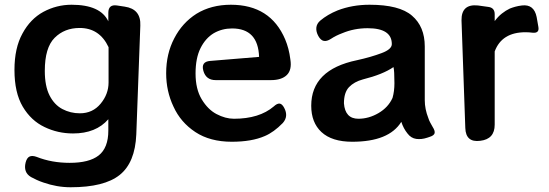

<svg xmlns="http://www.w3.org/2000/svg" viewBox="-20 -587 2316 810"><path d="M278 203Q220 203 163 183Q148 178 135 172Q122 166 111 160Q94 150 88.5 134.5Q83 119 88 99Q93 79 104.5 73.5Q116 68 135 75Q198 100 274 100Q356 100 396 69Q437 37 437 -36V-84Q385 -24 288 -24Q224 -24 168 -51Q111 -78 76 -137Q41 -196 41 -292Q41 -385 75 -446Q108 -507 163 -537Q219 -567 282 -567Q404 -567 437 -497V-533Q437 -569 473 -564L506 -559Q575 -549 572 -479L555 -20Q550 99 485 151Q420 203 278 203ZM317 -109Q371 -109 404.5 -149.5Q438 -190 438 -239V-388Q400 -469 316 -469Q252 -469 210.5 -427.5Q169 -386 169 -288Q169 -224 189 -184.5Q209 -145 243 -127Q277 -109 317 -109Z M958 11Q866 11 804 -30Q742 -71 712 -137Q681 -202 681 -278Q681 -360 715 -425Q749 -491 809 -529Q871 -567 954 -567Q1121 -567 1183 -421Q1191 -402 1196.5 -381Q1202 -360 1205 -336Q1212 -292 1190 -270.5Q1168 -249 1123 -249H890Q849 -249 838 -288Q827 -327 867 -330L1073 -347Q1069 -467 959 -467Q917 -467 882 -447Q847 -426 826 -384Q805 -342 805 -277Q805 -211 831 -168Q857 -125 893 -106Q931 -86 967 -86Q1074 -86 1135 -138Q1149 -151 1159.5 -150Q1170 -149 1179 -132Q1198 -96 1173 -68Q1135 -29 1097 -13Q1042 11 958 11Z M1466 11Q1380 11 1336 -30Q1293 -70 1293 -141Q1293 -293 1486 -333Q1545 -346 1590 -363Q1633 -379 1633 -401Q1633 -468 1531 -468Q1474 -468 1424 -447Q1397 -437 1376 -423Q1359 -412 1346 -414.5Q1333 -417 1323 -435Q1313 -453 1314.5 -470Q1316 -487 1331 -500Q1362 -526 1404 -543Q1466 -567 1539 -567Q1665 -567 1718 -521Q1772 -475 1772 -391V-164Q1772 -127 1787 -89Q1790 -79 1795 -70Q1800 -61 1805 -52Q1816 -35 1813.5 -25Q1811 -15 1791 -9L1782 -6Q1758 2 1736 -1Q1714 -4 1699 -24Q1682 -45 1673 -73Q1621 11 1466 11ZM1492 -86Q1536 -86 1577 -110Q1618 -134 1636 -174Q1644 -202 1644 -236Q1644 -289 1640 -304Q1595 -273 1511 -252Q1474 -242 1452.5 -219.5Q1431 -197 1431 -151Q1436 -86 1492 -86Z M1927 -501Q1926 -571 1996 -564L2039 -558Q2067 -555 2067 -527V-498Q2081 -517 2097.5 -530Q2114 -543 2131 -551Q2141 -555 2153.5 -558.5Q2166 -562 2182 -564Q2233 -570 2244 -515L2251 -475Q2257 -446 2227 -449Q2219 -450 2212 -450.5Q2205 -451 2197 -451Q2097 -451 2067 -370V-61Q2067 0 2006 7Q1945 15 1943 -47Z"/></svg>

Font: s+UCsàWOS
Style: Regular
Weight: 400
Designer: FontworksQlS√∏0¬ü¬ôs√†OS¬àe[W\~√Ñ: ZERO[P0e√∂QI¬ä0¬ÉFSW0¬ò¬ëQ√°0R¬ûO0Little White Dog0YHv}N_0^_qMagmeta0v
Version: Version 1.000; 20230222